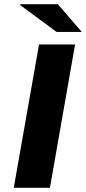

<svg xmlns="http://www.w3.org/2000/svg" viewBox="-20 -900 412 920"><path d="M251 -747.1 76.2 -876 78.1 -879.9H256.8L372.1 -747.1ZM45.9 0 167 -687H339.8L219.2 0Z"/></svg>

Font: Archivo Expanded
Style: Bold Italic
Weight: 700
Width: 7
Italic angle: -10°
Designer: Hector Gatti
Foundry: Omnibus-Type
Version: Version 2.001